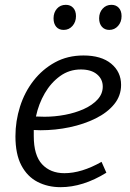

<svg xmlns="http://www.w3.org/2000/svg" viewBox="-20 -767 541 796"><path d="M231 9Q178 9 135.5 -13Q93 -35 68.5 -81.5Q44 -128 44 -202Q44 -265 63 -325Q82 -385 119 -432.5Q156 -480 208 -508.5Q260 -537 326 -537Q400 -537 441 -503Q482 -469 482 -415Q482 -370 453.5 -335Q425 -300 376.5 -276Q328 -252 269 -239.5Q210 -227 148 -227Q132 -227 120 -228Q120 -216 120 -203Q120 -123 154.5 -86Q189 -49 247 -49Q318 -49 401 -96L421 -51Q324 9 231 9ZM315 -479Q267 -479 229 -451.5Q191 -424 165.5 -380Q140 -336 129 -284Q146 -283 165 -283Q207 -283 249.5 -291Q292 -299 327.5 -315Q363 -331 384.5 -354.5Q406 -378 406 -408Q406 -439 382 -459Q358 -479 315 -479ZM244 -643Q224 -643 213 -656Q202 -669 202 -691Q202 -715 216 -731Q230 -747 253 -747Q272 -747 283.5 -734.5Q295 -722 295 -700Q295 -676 280.5 -659.5Q266 -643 244 -643ZM433 -643Q414 -643 402.5 -656Q391 -669 391 -691Q391 -715 405.5 -731Q420 -747 442 -747Q461 -747 472.5 -734.5Q484 -722 484 -700Q484 -676 469.5 -659.5Q455 -643 433 -643Z"/></svg>

Font: Bitter
Style: Italic
Weight: 400
Italic angle: -9°
Designer: Sol Matas, and Bitter project Authors
Foundry: Sol Matas
Version: Version 2.001